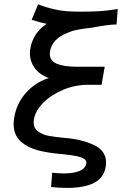

<svg xmlns="http://www.w3.org/2000/svg" viewBox="-20 -734 640 915"><path d="M284 92.5Q330.5 92.5 358.8 80.8Q387 69 391.5 45Q393.5 32.5 382.5 24.2Q371.5 16 346.5 10.5Q321.5 5 277.5 0.5Q211.5 -4.5 161.5 -17.5Q111.5 -30.5 78.2 -60.5Q45 -90.5 45 -143Q45 -158 48 -175Q59.5 -242.5 104.5 -292.5Q149.5 -342.5 212.5 -362Q169.5 -377.5 146 -409.2Q122.5 -441 122.5 -480.5Q122.5 -493 124.5 -503Q138 -578 202.5 -620.5Q169 -627 131 -639.5L161.5 -713.5Q203 -697.5 238.2 -689.8Q273.5 -682 301.8 -680.2Q330 -678.5 370 -678.5Q418.5 -678.5 454.5 -680.8Q490.5 -683 541 -691L535.5 -617.5Q511 -617 484 -613.2Q457 -609.5 417.5 -602Q375.5 -597.5 347.8 -592Q320 -586.5 298 -575.5Q267.5 -564.5 245.8 -542.8Q224 -521 218.5 -490.5Q217.5 -486 217.5 -477.5Q217.5 -443.5 251.5 -429.8Q285.5 -416 346 -416H479L464 -330H401Q339 -330 282 -306.5Q225 -283 187 -245Q149 -207 141.5 -165Q140.5 -160 140.5 -151Q140.5 -122 162.5 -106.8Q184.5 -91.5 213.5 -86.2Q242.5 -81 290.5 -76.5Q365.5 -71 425.5 -44Q485.5 -17 485.5 41Q485.5 50.5 484 60Q475 113.5 428.2 137.5Q381.5 161.5 299 161.5Q266.5 161.5 223.5 157.5L228.5 89Q262.5 92.5 284 92.5Z"/></svg>

Font: JuliaMono SemiBold
Style: Italic
Weight: 600
Italic angle: -9°
Monospace: yes
Designer: cormullion
Foundry: corm
Version: Version 0.056; ttfautohint (v1.8.4)